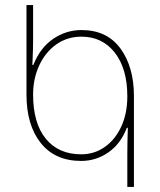

<svg xmlns="http://www.w3.org/2000/svg" viewBox="-20 -734 628 754"><path d="M480 -128Q480 -172 482 -232H478Q454 -169 405.5 -135.5Q357 -102 299 -102Q196 -102 140 -172.5Q84 -243 84 -362V-714H110V-578Q110 -544 108 -500L107 -479H111Q138 -547 189 -581.5Q240 -616 300 -616Q400 -616 453 -543.5Q506 -471 506 -356V0H480ZM480 -356Q480 -464 431 -527Q382 -590 300 -590Q244 -590 201 -559.5Q158 -529 134 -477Q110 -425 110 -363Q110 -250 160 -189Q210 -128 299 -128Q350 -128 391 -156.5Q432 -185 456 -236.5Q480 -288 480 -356Z"/></svg>

Font: Noto Sans Georgian Thin Narrow
Style: Regular
Weight: 250
Width: 4
Designer: Monotype Design team
Foundry: Monotype Imaging Inc.
Version: Version 1.000